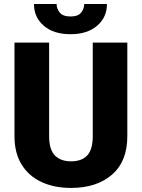

<svg xmlns="http://www.w3.org/2000/svg" viewBox="-20 -922 705 952"><path d="M439.9 -710.9H611.3V-246.6Q611.3 -121.6 535.2 -55.9Q459 9.8 332.5 9.8Q249 9.8 185.8 -19.5Q122.6 -48.8 87.2 -106.2Q51.8 -163.6 51.8 -246.6V-710.9H223.6V-246.6Q223.6 -180.7 252 -151.4Q280.3 -122.1 332.5 -122.1Q385.3 -122.1 412.6 -151.4Q439.9 -180.7 439.9 -246.6ZM397.5 -902.3H510.3Q510.3 -835.9 461.4 -794.2Q412.6 -752.4 329.6 -752.4Q246.1 -752.4 197.3 -794.2Q148.4 -835.9 148.4 -902.3H260.7Q260.7 -878.4 276.4 -859.4Q292 -840.3 329.6 -840.3Q367.2 -840.3 382.3 -859.4Q397.5 -878.4 397.5 -902.3Z"/></svg>

Font: Vazirmatn UI Black
Style: Regular
Weight: 900
Designer: Saber Rastikerdar
Foundry: Saber Rastikerdar
Version: Version 33.003